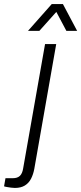

<svg xmlns="http://www.w3.org/2000/svg" viewBox="-110 -743 400 946"><path d="M-37 183Q-46 183 -56 181.5Q-66 180 -75.5 178.5Q-85 177 -90 175L-83 135H-47Q-24 135 -12 123.5Q0 112 4 87L112 -526H167L59 89Q54 116 43 137.5Q32 159 12.5 171Q-7 183 -37 183ZM28 -591 145 -723H200L270 -591H217L156 -706H187L84 -591Z"/></svg>

Font: Archivo SemiCondensed ExtraLight
Style: Italic
Weight: 250
Width: 4
Italic angle: -10°
Designer: Hector Gatti
Foundry: Omnibus-Type
Version: Version 2.001